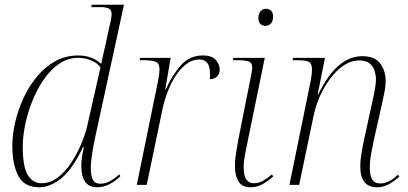

<svg xmlns="http://www.w3.org/2000/svg" viewBox="-20 -780 1721 810"><path d="M145 10Q82 10 57 -38.5Q32 -87 32 -165Q32 -212 44 -264Q56 -316 79 -366Q102 -416 136 -457Q170 -498 213.5 -522Q257 -546 310 -546Q340 -546 365 -536.5Q390 -527 407 -510Q411 -530 415.5 -550Q420 -570 425 -591L448 -697Q449 -704 450 -709.5Q451 -715 451 -720Q451 -739 438 -744.5Q425 -750 404 -750H365L367 -760H503L382 -203Q378 -185 373.5 -160.5Q369 -136 366 -112Q363 -88 363 -72Q363 -37 372 -21Q381 -5 403 -5Q424 -5 443.5 -15.5Q463 -26 483 -44L488 -37Q468 -17 443 -3.5Q418 10 389 10Q323 10 323 -81Q323 -98 326 -118Q329 -138 334 -159H330Q287 -68 240 -29Q193 10 145 10ZM155 -7Q192 -7 223.5 -31Q255 -55 279.5 -92Q304 -129 321 -169Q338 -209 346 -240L404 -496Q390 -515 364 -525.5Q338 -536 310 -536Q266 -536 229 -510.5Q192 -485 163.5 -443Q135 -401 115.5 -351.5Q96 -302 86 -252.5Q76 -203 76 -163Q76 -75 97.5 -41Q119 -7 155 -7Z M647 -440Q653 -471 653 -488Q653 -513 636.5 -519.5Q620 -526 587 -526H569L571 -536H700L677 -402H679Q706 -463 743 -504.5Q780 -546 835 -546Q875 -546 891 -526.5Q907 -507 907 -486Q907 -468 895.5 -457Q884 -446 865 -446Q866 -451 866 -456Q866 -461 866 -466Q866 -501 854 -515Q842 -529 820 -529Q791 -529 765.5 -509.5Q740 -490 720 -458.5Q700 -427 686.5 -391Q673 -355 666 -322L599 0H557Z M1100 -671Q1087 -671 1078.5 -679Q1070 -687 1070 -703Q1070 -721 1079 -732Q1088 -743 1102 -743Q1115 -743 1123.5 -735Q1132 -727 1132 -711Q1132 -689 1122 -680Q1112 -671 1100 -671ZM1037 10Q1000 10 985.5 -15.5Q971 -41 971 -78Q971 -105 976 -136.5Q981 -168 986 -194L1042 -475Q1043 -481 1043.5 -486Q1044 -491 1044 -496Q1044 -514 1030.5 -520Q1017 -526 981 -526H962L964 -536H1097L1017 -145Q1013 -127 1010.5 -107.5Q1008 -88 1008 -74Q1008 -38 1019.5 -22.5Q1031 -7 1049 -7Q1071 -7 1089 -17Q1107 -27 1127 -44L1133 -36Q1112 -17 1088.5 -3.5Q1065 10 1037 10Z M1571 10Q1500 10 1500 -77Q1500 -104 1505.5 -136.5Q1511 -169 1519 -205L1547 -334Q1549 -342 1553.5 -362Q1558 -382 1562 -405.5Q1566 -429 1566 -446Q1566 -462 1560.5 -480.5Q1555 -499 1540 -512Q1525 -525 1496 -525Q1461 -525 1430 -504Q1399 -483 1373.5 -449Q1348 -415 1330 -375Q1312 -335 1304 -296L1242 0H1201L1291 -440Q1293 -450 1294.5 -463Q1296 -476 1296 -488Q1296 -512 1283 -519Q1270 -526 1233 -526H1214L1217 -536H1351L1320 -381H1322Q1364 -466 1410 -504.5Q1456 -543 1509 -543Q1561 -543 1584 -512Q1607 -481 1607 -440Q1607 -414 1600.5 -384.5Q1594 -355 1589 -330L1557 -189Q1551 -160 1545.5 -129.5Q1540 -99 1540 -71Q1540 -41 1550 -23.5Q1560 -6 1585 -6Q1600 -6 1617.5 -13.5Q1635 -21 1659 -43L1665 -35Q1640 -13 1618 -1.5Q1596 10 1571 10Z"/></svg>

Font: Noto Serif Display ExtraLight
Style: Italic
Weight: 200
Italic angle: -12°
Designer: Monotype Design Team
Foundry: Monotype Imaging Inc.
Version: Version 2.009